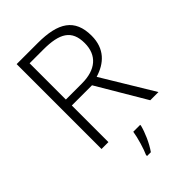

<svg xmlns="http://www.w3.org/2000/svg" viewBox="-271 -817 1142 1142"><g transform="rotate(-45 300.0 -246.5)"><path d="M278 -714H100V0H158V-308H328L510 0H579L383 -324C470 -350 535 -408 535 -518C535 -660 449 -714 278 -714ZM273 -663C410 -663 475 -626 475 -516C475 -414 409 -358 293 -358H158V-663ZM364 68V61H306C300 104 277 180 262 212V221H294C326 176 353 112 364 68Z"/></g></svg>

Font: Noto Sans Devanagari UI Light
Style: Regular
Weight: 300
Designer: Jelle Bosma - Monotype Design Team
Foundry: Monotype Imaging Inc.
Version: Version 2.004